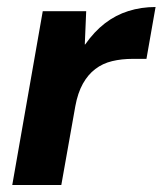

<svg xmlns="http://www.w3.org/2000/svg" viewBox="-20 -528 464 548"><path d="M15 0 102 -496H226L222 -401H223Q249 -438 279.5 -461.5Q310 -485 346.5 -496.5Q383 -508 424 -508L398 -360H359Q327 -360 300 -353.5Q273 -347 252 -331Q231 -315 216.5 -289Q202 -263 195 -225L155 0Z"/></svg>

Font: DM Sans 28pt ExtraBold
Style: Italic
Weight: 800
Italic angle: -10°
Version: Version 4.004;gftools[0.9.30]